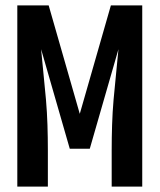

<svg xmlns="http://www.w3.org/2000/svg" viewBox="-20 -690 590 710"><path d="M44 0V-670H160L275 -269L390 -670H506V0H393V-134Q393 -181 394.5 -228Q396 -275 400 -321.5Q404 -368 409 -415Q414 -462 418 -508L312 -140H238L132 -508Q136 -462 141 -415Q146 -368 150 -321.5Q154 -275 155.5 -228Q157 -181 157 -134V0Z"/></svg>

Font: Lode
Style: Bold
Weight: 700
Monospace: yes
Designer: Belleve Invis
Foundry: Belleve Invis
Version: Version 29.2.0; ttfautohint (v1.8.3)